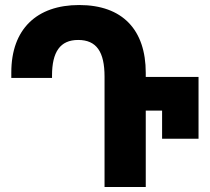

<svg xmlns="http://www.w3.org/2000/svg" viewBox="-20 -744 834 764"><path d="M396 0H560V-304H625V-192H770V-438H560V-454C560 -625 468 -724 295 -724C126 -724 25 -628 25 -456V-434H187V-443C187 -537 219 -585 291 -585C364 -585 396 -538 396 -439Z"/></svg>

Font: Noto Sans Georgian SemiCondensed Extra
Style: Regular
Weight: 800
Width: 4
Designer: Monotype Design Team
Foundry: Monotype Imaging Inc.
Version: Version 1.901